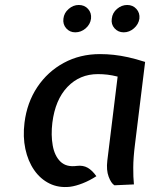

<svg xmlns="http://www.w3.org/2000/svg" viewBox="-20 -745 618 772"><path d="M261.5 6Q216 11 179.2 -7Q142.5 -25 117.5 -61Q92.5 -97 82 -146Q71.5 -195 78.5 -251.5Q88.5 -332.5 130 -394.8Q171.5 -457 236.5 -492.2Q301.5 -527.5 382 -527.5Q410 -527.5 437.5 -524.5Q465 -521.5 495.5 -514.8Q526 -508 563.5 -496L522.5 -162.5Q516 -111 515.8 -71.8Q515.5 -32.5 518.5 -3.5L440 0Q426.5 -8.5 416.8 -34.8Q407 -61 411.5 -99L453 -437Q431 -442.5 412 -444.8Q393 -447 373.5 -447Q300.5 -447 251.2 -395.5Q202 -344 190.5 -251.5Q184.5 -202 192 -160Q199.5 -118 223.2 -95Q247 -72 289.5 -78Q314 -81 332.5 -70.5Q351 -60 367.5 -36.5Q340.5 -19 312.5 -8Q284.5 3 261.5 6ZM282.5 -615Q260.5 -615 246.2 -631.2Q232 -647.5 235 -670Q237.5 -693 256 -709Q274.5 -725 296.5 -725Q320 -725 334.2 -709Q348.5 -693 346 -670Q343 -647 324.5 -631Q306 -615 282.5 -615ZM477.5 -615Q455 -615 440.5 -631.2Q426 -647.5 429.5 -670Q432 -693.5 450.5 -709.2Q469 -725 491.5 -725Q514 -725 528.5 -709Q543 -693 540.5 -670Q537 -647 518.5 -631Q500 -615 477.5 -615Z"/></svg>

Font: Expletus Sans Medium
Style: Italic
Weight: 500
Italic angle: -7°
Version: Version 7.500